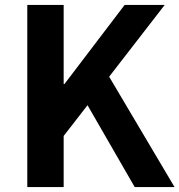

<svg xmlns="http://www.w3.org/2000/svg" viewBox="-20 -761 730 781"><path d="M91 0H239V-208L336 -333L528 0H690L424 -449L650 -741H487L242 -419H239V-741H91Z"/></svg>

Font: Source Han Sans KR
Style: Bold
Weight: 700
Designer: Ryoko NISHIZUKA 西塚涼子 (kana, bopomofo & ideographs); Paul D. Hunt (Latin, Greek & Cyrillic); Sandoll Communications 산돌커뮤니
Foundry: Adobe
Version: Version 2.004;hotconv 1.0.118;makeotfexe 2.5.65603